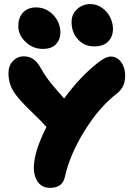

<svg xmlns="http://www.w3.org/2000/svg" viewBox="-20 -927 676 931"><path d="M436 -702.1Q389.6 -702.1 358.4 -735.6Q327.1 -769 327.1 -820.8Q327.1 -857.9 353.8 -882.6Q380.4 -907.2 418 -907.2Q450.2 -907.2 476.1 -888.2Q502 -869.1 514.9 -841.8Q527.8 -814.5 527.8 -787.1Q527.8 -751 505.4 -726.6Q482.9 -702.1 436 -702.1ZM187 -689.9Q139.6 -689.9 104.2 -723.6Q68.8 -757.3 68.8 -799.8Q68.8 -842.3 92 -866.7Q115.2 -891.1 155.8 -891.1Q190.9 -891.1 218.5 -871.6Q246.1 -852.1 259.5 -825Q272.9 -797.9 272.9 -770Q272.9 -736.3 252 -713.1Q231 -689.9 187 -689.9ZM222.2 -16.1Q177.2 -16.1 156.7 -55.9Q136.2 -95.7 148.9 -159.2Q159.7 -221.2 205.1 -311Q179.7 -340.8 129.6 -388.4Q79.6 -436 53.2 -472.2Q21 -517.1 21 -571.8Q21 -607.9 42.5 -630.9Q64 -653.8 95.2 -653.8Q120.1 -653.8 139.6 -641.6Q159.2 -629.4 175.8 -600.1Q194.8 -566.4 213.1 -541.7Q231.4 -517.1 255.6 -490Q279.8 -462.9 291 -449.2Q370.1 -558.1 459 -626Q493.2 -652.8 517.1 -652.8Q547.4 -652.8 567.1 -626.2Q586.9 -599.6 586.9 -561Q586.9 -533.7 578.4 -513.2Q569.8 -492.7 547.9 -474.1Q463.4 -410.2 391.1 -294.4Q318.8 -178.7 293.9 -66.9Q282.2 -16.1 222.2 -16.1Z"/></svg>

Font: Shantell Sans Irregular
Style: Regular
Weight: 800
Designer: Stephen Nixon, Anya Danilova, Shantell Martin
Foundry: Arrow Type
Version: Version 1.006;[9816181b4]